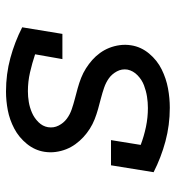

<svg xmlns="http://www.w3.org/2000/svg" viewBox="7 -585 586 640"><g transform="rotate(-90 300.0 -265.0)"><path d="M261 8Q203 8 149 -6.5Q95 -21 46 -46L69 -188H153L137 -89Q166 -78 197 -71.5Q228 -65 260 -65Q279 -65 298 -68Q317 -71 335.5 -78Q354 -85 369 -99.5Q384 -114 388 -133Q391 -152 382 -168.5Q373 -185 359 -195Q345 -205 327.5 -211Q310 -217 292.5 -221.5Q275 -226 257 -231Q239 -236 222.5 -242.5Q206 -249 191 -258.5Q176 -268 163 -280Q150 -292 139.5 -306.5Q129 -321 122.5 -337.5Q116 -354 113.5 -372.5Q111 -391 114 -410Q119 -442 140.5 -468.5Q162 -495 191.5 -510.5Q221 -526 252.5 -532Q284 -538 315 -538Q373 -538 426.5 -523.5Q480 -509 529 -484L507 -350H423L439 -441Q409 -451 378.5 -458Q348 -465 316 -465Q298 -465 280 -462Q262 -459 244.5 -451.5Q227 -444 213 -430Q199 -416 196 -398Q193 -379 201.5 -362.5Q210 -346 224 -335.5Q238 -325 255.5 -319Q273 -313 290.5 -308.5Q308 -304 326 -299Q344 -294 360.5 -287.5Q377 -281 392 -271.5Q407 -262 420 -250.5Q433 -239 443.5 -224.5Q454 -210 460.5 -193.5Q467 -177 469.5 -158.5Q472 -140 469 -121Q464 -88 441.5 -61Q419 -34 388.5 -19Q358 -4 325.5 2Q293 8 261 8Z"/></g></svg>

Font: Iosevka Curly Slab Extended
Style: Italic
Weight: 400
Width: 7
Italic angle: -9°
Monospace: yes
Designer: Belleve Invis
Foundry: Belleve Invis
Version: Version 11.1.0; ttfautohint (v1.8.3)